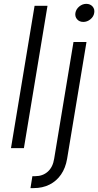

<svg xmlns="http://www.w3.org/2000/svg" viewBox="-20 -757 502 981"><path d="M222.7 -727.5 102.1 0H36.1L156.7 -727.5ZM355.5 -542.5H421.9L322.8 54.7Q314.9 101.1 292 134.5Q269 168 233.4 186Q197.8 204.1 151.4 204.1H135.7L145.5 143.1H160.2Q198.2 143.1 224.1 120.1Q250 97.2 256.8 53.7ZM405.8 -645Q385.7 -645 374 -658.4Q362.3 -671.9 365.2 -690.9Q368.7 -710.4 385 -723.9Q401.4 -737.3 420.9 -737.3Q440.9 -737.3 452.9 -723.9Q464.8 -710.4 461.4 -690.9Q458.5 -671.9 441.9 -658.4Q425.3 -645 405.8 -645Z"/></svg>

Font: Inter 16pt Light
Style: Italic
Weight: 300
Italic angle: -9.3988°
Version: Version 4.001;git-66647c0bb